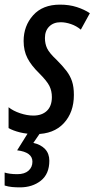

<svg xmlns="http://www.w3.org/2000/svg" viewBox="-47 -569 408 829"><path d="M107 10Q69 10 39 2.5Q9 -5 -10 -16V-106Q10 -90 40 -80Q70 -70 97 -70Q134 -70 155.5 -90.5Q177 -111 177 -150Q177 -176 166.5 -197.5Q156 -219 122 -253Q88 -286 71.5 -318Q55 -350 55 -392Q55 -457 96 -503Q137 -549 212 -549Q252 -549 284.5 -538.5Q317 -528 341 -512L302 -441Q283 -457 259.5 -465Q236 -473 215 -473Q184 -473 165.5 -454.5Q147 -436 147 -405Q147 -380 156.5 -360Q166 -340 197 -311Q223 -285 239.5 -263.5Q256 -242 264 -218Q272 -194 272 -159Q272 -84 228.5 -37Q185 10 107 10ZM39 240Q21 240 5 238.5Q-11 237 -27 232V176Q-18 179 -4 181Q10 183 28 183Q59 183 76 168Q93 153 93 129Q93 88 27 80L77 0H130L97 48Q129 55 147.5 74.5Q166 94 166 125Q166 182 129.5 211Q93 240 39 240Z"/></svg>

Font: Noto Sans ExtraCondensed Medium
Style: Italic
Weight: 500
Width: 2
Italic angle: -12°
Designer: Monotype Design Team
Foundry: Monotype Imaging Inc.
Version: Version 2.013; ttfautohint (v1.8.4.7-5d5b)